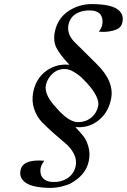

<svg xmlns="http://www.w3.org/2000/svg" viewBox="-20 -758 621 940"><path d="M577 -641Q569 -617 533.5 -608Q498 -599 464 -603Q488 -634 480 -669Q471 -706 421 -707Q381 -708 352 -690.5Q323 -673 315 -636Q307 -590 345 -552L453 -445Q543 -357 523 -270Q509 -205 461 -167.5Q413 -130 349 -136Q377 -106 390.5 -88.5Q404 -71 413 -39Q422 -7 415 29Q401 101 320 143Q271 162 227 162Q138 161 103.5 135Q69 109 83 67Q99 21 197 29Q171 62 180 95Q183 109 197.5 120.5Q212 132 239 133Q278 135 309.5 115Q341 95 350 57Q357 25 342 -4.5Q327 -34 300.5 -56Q274 -78 243 -105.5Q212 -133 186 -159.5Q160 -186 147 -225Q134 -264 143 -309Q157 -375 206.5 -411Q256 -447 320 -441Q274 -489 256.5 -523.5Q239 -558 249 -605Q263 -669 315.5 -704Q368 -739 433 -738Q524 -737 557.5 -711Q591 -685 577 -641ZM461 -240Q468 -281 408 -349Q387 -371 376.5 -381Q366 -391 342.5 -405.5Q319 -420 298 -420Q264 -421 238.5 -398.5Q213 -376 205 -343Q194 -296 255 -231Q316 -160 362 -160Q399 -160 426 -181.5Q453 -203 461 -240Z"/></svg>

Font: GFS Artemisia
Style: Italic
Weight: 400
Italic angle: -12°
Designer: Takis Katsoulidis and George D. Matthiopoulos
Foundry: George Matthiopoulos and Takis Katsoulidis
Version: Version 1.0